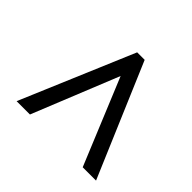

<svg xmlns="http://www.w3.org/2000/svg" viewBox="-116 -850 723 723"><g transform="rotate(45 246.0 -488.5)"><path d="M239 -714H279L471 -263H400L258 -607L119 -263H48Z"/></g></svg>

Font: Noto Serif Narrow
Style: Bold Italic
Weight: 700
Width: 4
Italic angle: -12°
Designer: Monotype Design Team
Foundry: Monotype Imaging Inc.
Version: Version 1.001